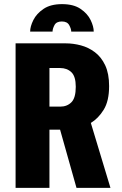

<svg xmlns="http://www.w3.org/2000/svg" viewBox="-20 -910 590 930"><path d="M55.5 0V-700H299Q335 -700 371.8 -690.2Q408.5 -680.5 439.5 -657.2Q470.5 -634 489.5 -593.8Q508.5 -553.5 508.5 -493Q508.5 -421 482.5 -378.8Q456.5 -336.5 420 -314.5L515 0H350.5L271 -282H219.5V0ZM219.5 -393.5H271.5Q305 -393.5 326 -414.8Q347 -436 347 -489.5Q347 -540 325.8 -560.2Q304.5 -580.5 271 -580.5H219.5ZM280.5 -890Q336.5 -890 370.2 -867Q404 -844 419 -812.8Q434 -781.5 434 -757H325Q325 -770.5 315.2 -788.2Q305.5 -806 279.5 -806Q253 -806 243.8 -788.2Q234.5 -770.5 234.5 -757H126Q126 -781.5 141.5 -812.8Q157 -844 191 -867Q225 -890 280.5 -890Z"/></svg>

Font: Trispace SemiCondensed
Style: Bold
Weight: 700
Width: 4
Designer: Tyler Finck
Foundry: Etcetera Type Company
Version: Version 1.210; ttfautohint (v1.8.3)